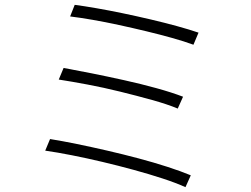

<svg xmlns="http://www.w3.org/2000/svg" viewBox="-20 -762 1040 794"><path d="M289 -742Q327 -737 379 -728Q431 -719 488.5 -707Q546 -695 603.5 -681.5Q661 -668 712 -654Q763 -640 801 -627L780 -577Q742 -591 692 -605Q642 -619 586 -632.5Q530 -646 472.5 -658.5Q415 -671 363 -680Q311 -689 270 -694ZM243 -481Q293 -472 358 -459Q423 -446 493 -430.5Q563 -415 626.5 -397.5Q690 -380 737 -362L715 -313Q672 -331 609 -348.5Q546 -366 477 -383Q408 -400 341.5 -412.5Q275 -425 223 -433ZM187 -187Q237 -179 298 -166.5Q359 -154 424 -139Q489 -124 553 -107Q617 -90 672.5 -72Q728 -54 769 -37L747 12Q707 -6 652 -24Q597 -42 533 -59.5Q469 -77 403.5 -92.5Q338 -108 277 -120Q216 -132 167 -139Z"/></svg>

Font: Noto Sans SC Thin Light
Style: Regular
Weight: 300
Version: Version 2.004-H2;hotconv 1.0.118;makeotfexe 2.5.65603